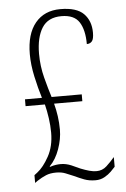

<svg xmlns="http://www.w3.org/2000/svg" viewBox="-53 -763 533 812"><g transform="rotate(-5 213.5 -357.0)"><path d="M320 10Q293 10 272 2Q251 -6 230 -16Q213 -23 196 -30Q179 -37 156 -37Q131 -37 113 -29.5Q95 -22 75 -9L64 -1V-34L77 -44Q103 -64 126.5 -106.5Q150 -149 150 -207Q150 -237 145.5 -268.5Q141 -300 134 -328H52V-357H124Q111 -399 100 -449.5Q89 -500 89 -545Q89 -631 127.5 -677.5Q166 -724 234 -724Q303 -724 333 -693.5Q363 -663 363 -613Q363 -586 355 -576.5Q347 -567 333 -567Q333 -627 311.5 -660.5Q290 -694 236 -694Q179 -694 153.5 -653.5Q128 -613 128 -543Q128 -491 141 -441Q154 -391 165 -357H293V-328H173Q180 -302 184 -274Q188 -246 188 -216Q188 -177 173 -134.5Q158 -92 132 -66V-63Q147 -68 158 -69.5Q169 -71 179 -71Q201 -71 223.5 -61.5Q246 -52 260 -45Q280 -37 296.5 -32.5Q313 -28 327 -28Q352 -28 370 -44.5Q388 -61 405 -81V-40Q398 -32 386.5 -20.5Q375 -9 358 0.5Q341 10 320 10Z"/></g></svg>

Font: Noto Serif Hebrew ExtraCondensed ExtraLight
Style: Regular
Weight: 200
Width: 2
Designer: Monotype Design Team
Foundry: Monotype Imaging Inc.
Version: Version 2.004; ttfautohint (v1.8.4.7-5d5b)